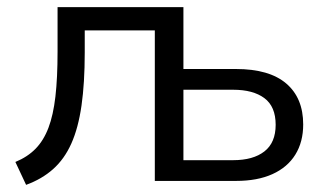

<svg xmlns="http://www.w3.org/2000/svg" viewBox="-20 -506 909 537"><path d="M53 11 23 -53Q57 -67 79.5 -90Q102 -113 115.5 -148.5Q129 -184 135 -236Q141 -288 141 -362V-486H493V-313H640Q733 -313 780.5 -272.5Q828 -232 828 -158Q828 -109 806 -73.5Q784 -38 742 -19Q700 0 640 0H413V-421H217V-359Q217 -274 208 -211Q199 -148 179.5 -104.5Q160 -61 128.5 -33Q97 -5 53 11ZM493 -58H632Q688 -58 719.5 -82.5Q751 -107 751 -157Q751 -208 719.5 -231.5Q688 -255 632 -255H493Z"/></svg>

Font: NunitoSans1
Style: Book
Weight: 400
Designer: Vernon Adams
Foundry: Vernon Adams
Version: Version 3.101;gftools[0.9.27]